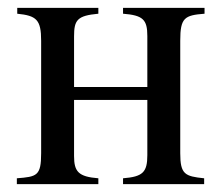

<svg xmlns="http://www.w3.org/2000/svg" viewBox="-20 -470 565 490"><path d="M502 -450H294V-435C345 -431 356 -420 356 -378V-248H169V-377C169 -419 177 -430 231 -435V-450H24V-435C73 -430 85 -420 85 -366V-79C85 -21 74 -19 23 -15V0H231V-15C180 -19 169 -32 169 -72V-215H356V-74C356 -30 344 -19 294 -15V0H501V-15C452 -20 440 -25 440 -79V-366C440 -425 451 -431 502 -435Z"/></svg>

Font: STIX Math
Style: Regular
Weight: 400
Designer: MicroPress Inc., with final additions and corrections provided by Coen Hoffman, Elsevier (retired)
Version: Version 1.1.0